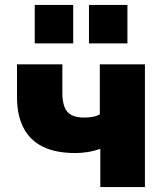

<svg xmlns="http://www.w3.org/2000/svg" viewBox="-20 -759 674 779"><path d="M387 0V-155Q361 -146 335 -142Q309 -138 286 -138Q207 -138 154.5 -163.5Q102 -189 75.5 -240Q49 -291 49 -365V-498H233V-382Q233 -348 241.5 -325.5Q250 -303 269.5 -292.5Q289 -282 323 -282Q340 -282 356.5 -285Q373 -288 385 -295V-498H568V0ZM341 -583V-739H497V-583ZM121 -583V-739H277V-583Z"/></svg>

Font: Nunito Sans 10pt Black
Style: Regular
Weight: 900
Designer: Vernon Adams
Foundry: Vernon Adams
Version: Version 3.101;gftools[0.9.27]